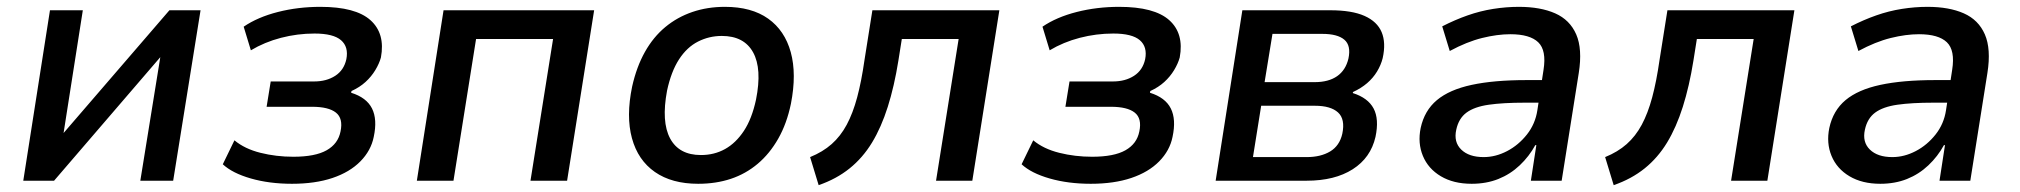

<svg xmlns="http://www.w3.org/2000/svg" viewBox="-20 -528 5903 561"><path d="M48 0 126 -498H222L164 -128H156L475 -498H566L486 0H390L450 -371H457L138 0Z M833 9Q767 9 713 -6.5Q659 -22 631 -48L665 -118Q695 -93 741 -81.5Q787 -70 837 -70Q901 -70 934.5 -89Q968 -108 975 -144Q983 -182 961.5 -199Q940 -216 892 -216H759L771 -290H898Q934 -290 959.5 -306.5Q985 -323 992 -355Q999 -391 976.5 -410.5Q954 -430 899 -430Q849 -430 801 -417.5Q753 -405 713 -381L692 -450Q733 -478 792 -493Q851 -508 916 -508Q1019 -508 1062.5 -469Q1106 -430 1093 -360Q1088 -342 1076.5 -323Q1065 -304 1048 -288.5Q1031 -273 1007 -262L1006 -257Q1051 -243 1067 -211Q1083 -179 1072 -128Q1064 -88 1033 -56.5Q1002 -25 951.5 -8Q901 9 833 9Z M1198 0 1276 -498H1716L1637 0H1530L1596 -414H1371L1305 0Z M2020 9Q1943 9 1893.5 -25.5Q1844 -60 1826.5 -124Q1809 -188 1827 -275Q1840 -333 1864.5 -376.5Q1889 -420 1924 -449Q1959 -478 2003 -493Q2047 -508 2098 -508Q2176 -508 2224.5 -473.5Q2273 -439 2290.5 -375.5Q2308 -312 2291 -225Q2279 -167 2254 -123Q2229 -79 2194 -49.5Q2159 -20 2115.5 -5.5Q2072 9 2020 9ZM2028 -75Q2067 -75 2098.5 -92.5Q2130 -110 2153.5 -145.5Q2177 -181 2189 -237Q2207 -327 2180.5 -375Q2154 -423 2089 -423Q2052 -423 2019.5 -406.5Q1987 -390 1964 -354.5Q1941 -319 1929 -263Q1912 -172 1938 -123.5Q1964 -75 2028 -75Z M2372 13 2347 -69Q2384 -84 2410 -107Q2436 -130 2454 -163.5Q2472 -197 2484.5 -243.5Q2497 -290 2506 -353L2529 -498H2900L2821 0H2715L2781 -414H2615L2605 -351Q2593 -276 2574 -216Q2555 -156 2528 -111.5Q2501 -67 2462.5 -36Q2424 -5 2372 13Z M3167 9Q3101 9 3047 -6.5Q2993 -22 2965 -48L2999 -118Q3029 -93 3075 -81.5Q3121 -70 3171 -70Q3235 -70 3268.5 -89Q3302 -108 3309 -144Q3317 -182 3295.5 -199Q3274 -216 3226 -216H3093L3105 -290H3232Q3268 -290 3293.5 -306.5Q3319 -323 3326 -355Q3333 -391 3310.5 -410.5Q3288 -430 3233 -430Q3183 -430 3135 -417.5Q3087 -405 3047 -381L3026 -450Q3067 -478 3126 -493Q3185 -508 3250 -508Q3353 -508 3396.5 -469Q3440 -430 3427 -360Q3422 -342 3410.5 -323Q3399 -304 3382 -288.5Q3365 -273 3341 -262L3340 -257Q3385 -243 3401 -211Q3417 -179 3406 -128Q3398 -88 3367 -56.5Q3336 -25 3285.5 -8Q3235 9 3167 9Z M3532 0 3610 -498H3867Q3930 -498 3967 -481.5Q4004 -465 4017 -434Q4030 -403 4020 -358Q4015 -338 4003.5 -319Q3992 -300 3974.5 -285Q3957 -270 3933 -259V-256Q3977 -242 3993.5 -211Q4010 -180 3999 -128Q3985 -67 3932.5 -33.5Q3880 0 3798 0ZM3641 -69H3798Q3839 -69 3866.5 -85.5Q3894 -102 3902 -137Q3911 -180 3889.5 -199.5Q3868 -219 3822 -219H3665ZM3675 -288H3821Q3862 -288 3887 -305.5Q3912 -323 3920 -357Q3928 -395 3908 -412Q3888 -429 3844 -429H3698Z M4280 9Q4227 9 4190 -13Q4153 -35 4137.5 -72.5Q4122 -110 4131 -154Q4142 -205 4178.5 -235.5Q4215 -266 4280 -280Q4345 -294 4440 -294H4502L4492 -228H4435Q4372 -228 4330 -222Q4288 -216 4265 -199Q4242 -182 4235 -149Q4227 -113 4249.5 -91Q4272 -69 4315 -69Q4350 -69 4383.5 -86.5Q4417 -104 4441.5 -135Q4466 -166 4472 -206L4490 -324Q4499 -381 4474.5 -404.5Q4450 -428 4393 -428Q4355 -428 4310.5 -417Q4266 -406 4216 -379L4194 -451Q4231 -470 4268 -483Q4305 -496 4343 -502Q4381 -508 4418 -508Q4481 -508 4524 -489Q4567 -470 4585.5 -427.5Q4604 -385 4593 -315L4543 0H4453L4469 -104H4466Q4448 -71 4420.5 -45Q4393 -19 4358 -5Q4323 9 4280 9Z M4695 13 4670 -69Q4707 -84 4733 -107Q4759 -130 4777 -163.5Q4795 -197 4807.5 -243.5Q4820 -290 4829 -353L4852 -498H5223L5144 0H5038L5104 -414H4938L4928 -351Q4916 -276 4897 -216Q4878 -156 4851 -111.5Q4824 -67 4785.5 -36Q4747 -5 4695 13Z M5474 9Q5421 9 5384 -13Q5347 -35 5331.5 -72.5Q5316 -110 5325 -154Q5336 -205 5372.5 -235.5Q5409 -266 5474 -280Q5539 -294 5634 -294H5696L5686 -228H5629Q5566 -228 5524 -222Q5482 -216 5459 -199Q5436 -182 5429 -149Q5421 -113 5443.5 -91Q5466 -69 5509 -69Q5544 -69 5577.5 -86.5Q5611 -104 5635.5 -135Q5660 -166 5666 -206L5684 -324Q5693 -381 5668.5 -404.5Q5644 -428 5587 -428Q5549 -428 5504.5 -417Q5460 -406 5410 -379L5388 -451Q5425 -470 5462 -483Q5499 -496 5537 -502Q5575 -508 5612 -508Q5675 -508 5718 -489Q5761 -470 5779.5 -427.5Q5798 -385 5787 -315L5737 0H5647L5663 -104H5660Q5642 -71 5614.5 -45Q5587 -19 5552 -5Q5517 9 5474 9Z"/></svg>

Font: Nunito Sans 7pt SemiCondensed SemiBold
Style: Italic
Weight: 600
Width: 4
Italic angle: -9°
Designer: Vernon Adams
Foundry: Vernon Adams
Version: Version 3.101;gftools[0.9.27]